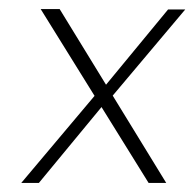

<svg xmlns="http://www.w3.org/2000/svg" viewBox="-20 -405 430 425"><path d="M348 0H309L70 -385H112ZM211 -213 352 -384H390L225 -188ZM208 -172 66 0H27L192 -196Z"/></svg>

Font: Josefin Sans ExtraLight
Style: Italic
Weight: 250
Italic angle: -7°
Designer: Santiago Orozco
Foundry: Typemade
Version: Version 2.000